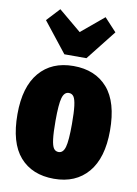

<svg xmlns="http://www.w3.org/2000/svg" viewBox="-93 -883 685 963"><g transform="rotate(10 250.0 -401.5)"><path d="M365.2 -823.2 426.8 -756.8 306.2 -604H193.8L73.2 -756.8L134.8 -823.2L250 -727.1ZM485.8 -266.1Q485.8 -127 423.3 -53.5Q360.8 20 250 20Q138.7 20 76.4 -51Q14.2 -122.1 14.2 -268.1Q14.2 -407.2 76.7 -480.7Q139.2 -554.2 250 -554.2Q360.8 -554.2 423.3 -482.9Q485.8 -411.6 485.8 -266.1ZM250 -417Q226.6 -417 217.3 -384.8Q208 -352.5 208 -268.1Q208 -208 212.2 -175Q216.3 -142.1 225.1 -129.2Q233.9 -116.2 250 -116.2Q273.4 -116.2 282.7 -148.4Q292 -180.7 292 -266.1Q292 -325.7 287.8 -358.4Q283.7 -391.1 274.9 -404.1Q266.1 -417 250 -417Z"/></g></svg>

Font: Fira Sans Compressed Heavy
Style: Regular
Weight: 900
Width: 1
Designer: Carrois Corporate & Edenspiekermann AG
Foundry: Carrois Corporate GbR & Edenspiekermann AG
Version: Version 4.203;PS 004.203;hotconv 1.0.88;makeotf.lib2.5.64775